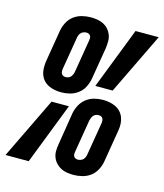

<svg xmlns="http://www.w3.org/2000/svg" viewBox="-139 -828 787 920"><g transform="rotate(15 254.5 -367.5)"><path d="M153 -359Q136 -359 120 -362Q104 -365 89.5 -372Q75 -379 64.5 -390.5Q54 -402 48.5 -416.5Q43 -431 42.5 -447.5Q42 -464 44 -481L71 -644Q75 -665 85.5 -685Q96 -705 114 -718.5Q132 -732 154 -737.5Q176 -743 197 -743Q213 -743 229.5 -740.5Q246 -738 260 -731Q274 -724 284.5 -712.5Q295 -701 301 -686Q307 -671 307 -654.5Q307 -638 305 -621L278 -459Q274 -438 264 -418Q254 -398 235.5 -384Q217 -370 195.5 -364.5Q174 -359 153 -359ZM303 -431 421 -735H536L389 -431ZM154 -435Q161 -435 168 -437.5Q175 -440 179.5 -445.5Q184 -451 187 -457.5Q190 -464 191 -471L218 -634Q219 -640 219 -646Q219 -652 216 -657Q213 -662 207.5 -664.5Q202 -667 196 -667Q189 -667 182 -664.5Q175 -662 170 -657Q165 -652 162 -645Q159 -638 158 -631L131 -469Q130 -463 130.5 -456.5Q131 -450 134 -445Q137 -440 142.5 -437.5Q148 -435 154 -435ZM312 8Q296 8 279.5 5.5Q263 3 249.5 -4Q236 -11 225 -22.5Q214 -34 208 -49Q202 -64 202 -80.5Q202 -97 205 -114L231 -276Q235 -297 245.5 -317Q256 -337 274 -351Q292 -365 313.5 -370.5Q335 -376 356 -376Q373 -376 389 -373Q405 -370 419.5 -363Q434 -356 444.5 -344.5Q455 -333 460.5 -318.5Q466 -304 467 -287.5Q468 -271 465 -254L438 -91Q434 -70 423.5 -50Q413 -30 395 -16.5Q377 -3 355 2.5Q333 8 312 8ZM-27 0 120 -304H206L88 0ZM313 -68Q320 -68 327 -70.5Q334 -73 339 -78Q344 -83 347 -90Q350 -97 351 -104L378 -266Q379 -272 378.5 -278.5Q378 -285 375.5 -290Q373 -295 367 -297.5Q361 -300 355 -300Q348 -300 341.5 -297.5Q335 -295 330 -289.5Q325 -284 322.5 -277.5Q320 -271 318 -264L291 -101Q290 -95 290 -89Q290 -83 293 -78Q296 -73 301.5 -70.5Q307 -68 313 -68Z"/></g></svg>

Font: Iosevka Web
Style: Bold Italic
Weight: 700
Italic angle: -9°
Monospace: yes
Designer: Belleve Invis
Foundry: Belleve Invis
Version: Version 28.0.3; ttfautohint (v1.8.3)